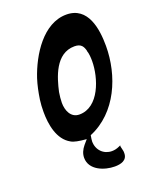

<svg xmlns="http://www.w3.org/2000/svg" viewBox="-141 -655 715 907"><g transform="rotate(-20 216.0 -201.5)"><path d="M177 30C162 48 154 67 154 87C154 149 225 175 277 175C307 175 340 167 340 131C340 125 340 121 339 118L334 96C333 92 334 90 336 89C335 89 331 91 325 94C314 99 302 102 289 102C248 102 216 71 216 27C216 20 218 10 220 -3C365 -63 432 -226 432 -375C432 -460 415 -578 306 -578C189 -578 109 -448 74 -343C64 -312 57 -278 52 -244V-245C49 -224 48 -203 48 -182C48 -120 61 -40 120 -8C133 0 158 5 196 8ZM204 -113C160 -113 144 -156 144 -193C144 -209 146 -227 149 -246C164 -313 195 -424 291 -424C326 -424 334 -405 340 -383L339 -384C345 -368 346 -346 346 -330C346 -246 303 -113 204 -113Z"/></g></svg>

Font: Bangerz
Style: Regular
Weight: 400
Designer: vernon adams
Foundry: Vernon Adams
Version: Version 2.10;December 28, 2023;FontCreator 13.0.0.2683 64-bi